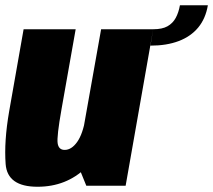

<svg xmlns="http://www.w3.org/2000/svg" viewBox="-21 -708 813 732"><path d="M308 0H458L563 -596.5H364.5L273.5 -85ZM267.5 -596.5H69L14 -284Q-6 -169 0.5 -82.5Q7 4 122 4Q232 4 307 -68.8Q382 -141.5 398 -235.5L305 -257.5Q294.5 -196.5 273 -166.5Q251.5 -136.5 225.5 -136.5Q202.5 -136.5 198.8 -161.8Q195 -187 213.5 -291.5ZM563 -596.5 552.5 -534Q614.5 -534 660.5 -551.5Q706.5 -569 734.8 -603.2Q763 -637.5 771.5 -688H665Q660 -660 648.8 -639.5Q637.5 -619 617.5 -607.8Q597.5 -596.5 563 -596.5Z"/></svg>

Font: Anybody Condensed Black
Style: Italic
Weight: 900
Width: 3
Italic angle: -10°
Version: Version 1.113;gftools[0.9.25]